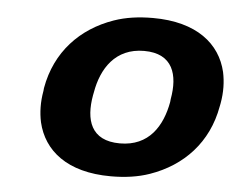

<svg xmlns="http://www.w3.org/2000/svg" viewBox="-44 -590 807 652"><g transform="rotate(5 359.5 -264.0)"><path d="M104 -269 103 -259C96 -220 97 -185 104 -152C126 -58 206 10 356 10C404 10 448 4 488 -10C600 -49 682 -134 704 -259L706 -269C713 -308 712 -343 705 -376C683 -470 602 -538 452 -538C404 -538 360 -532 320 -518C208 -479 126 -394 104 -269ZM536 -269 535 -259C520 -176 476 -104 377 -104C277 -104 257 -175 272 -259L274 -269C288 -351 334 -424 432 -424C531 -424 551 -352 536 -269Z"/></g></svg>

Font: Asimov
Style: XWidIt
Weight: 500
Designer: Google
Version: Version 2.000980; 2014